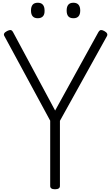

<svg xmlns="http://www.w3.org/2000/svg" viewBox="-20 -1366 811 1400"><path d="M381 14Q346 14 346 -10V-486L12 -1103Q6 -1113 10.5 -1122Q15 -1131 32 -1140Q48 -1148 57.5 -1147Q67 -1146 75 -1132L382 -560L697 -1131Q706 -1146 715.5 -1147Q725 -1148 740 -1140Q756 -1131 760.5 -1122Q765 -1113 760 -1103L417 -485V-10Q417 14 381 14ZM255 -1233Q231 -1233 218.5 -1247Q206 -1261 206 -1289Q206 -1317 218 -1331.5Q230 -1346 256 -1346Q280 -1346 292.5 -1331.5Q305 -1317 305 -1289Q306 -1261 293 -1247Q280 -1233 255 -1233ZM516 -1233Q490 -1233 478 -1247Q466 -1261 466 -1289Q466 -1317 478 -1331.5Q490 -1346 515 -1346Q540 -1346 552.5 -1331.5Q565 -1317 565 -1289Q565 -1261 552.5 -1247Q540 -1233 516 -1233Z"/></svg>

Font: Playwrite BR Light
Style: Regular
Weight: 300
Version: Version 1.003